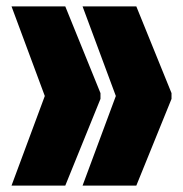

<svg xmlns="http://www.w3.org/2000/svg" viewBox="-20 -580 572 600"><path d="M516 -289V-271L406 0H238L342 -280L238 -560H406ZM294 -289V-271L184 0H16L120 -280L16 -560H184Z"/></svg>

Font: Tektur Condensed
Style: Bold
Weight: 700
Width: 3
Designer: Adam Jagosz
Foundry: Adam Jagosz
Version: Version 1.005;gftools[0.9.30]